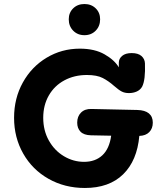

<svg xmlns="http://www.w3.org/2000/svg" viewBox="-20 -934 810 955"><path d="M673 -258Q662 -135 592.5 -67Q523 1 402 1Q302 1 221.5 -44.5Q141 -90 95.5 -170Q50 -250 50 -348Q50 -445 93.5 -523.5Q137 -602 212 -647Q287 -692 377 -692Q451 -692 500.5 -663.5Q550 -635 571 -599V-622Q571 -642 587.5 -656Q604 -670 635 -670Q667 -670 683.5 -655.5Q700 -641 701 -619Q704 -536 687 -503Q678 -487 660.5 -479Q643 -471 621 -471Q601 -471 586 -478.5Q571 -486 547 -507Q520 -531 491 -546Q462 -561 412 -561Q350 -561 300.5 -534.5Q251 -508 223 -459.5Q195 -411 195 -348Q195 -285 223 -235Q251 -185 298 -157Q345 -129 398 -129Q454 -129 489 -161.5Q524 -194 533 -259L432 -261Q397 -262 380.5 -279Q364 -296 364 -324Q364 -355 383 -374Q402 -393 435 -392L663 -387Q701 -386 720.5 -370Q740 -354 740 -324Q740 -295 722.5 -277Q705 -259 673 -258ZM322 -838Q322 -871 344 -892.5Q366 -914 400 -914Q434 -914 456 -892.5Q478 -871 478 -838Q478 -804 456 -781.5Q434 -759 400 -759Q366 -759 344 -781.5Q322 -804 322 -838Z"/></svg>

Font: Mali
Style: Bold
Weight: 700
Designer: Kitiyaporn Chalermlarp | Katatrad Aksorn Co.,Ltd.
Foundry: Cadson Demak Co.,Ltd.
Version: Version 1.000; ttfautohint (v1.6)